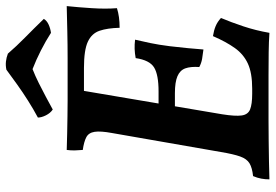

<svg xmlns="http://www.w3.org/2000/svg" viewBox="-160 -764 927 646"><g transform="rotate(-90 303.0 -440.5)"><path d="M23 3Q23 -11 25.5 -24.5Q28 -38 34 -52Q62 -55 77 -64Q92 -73 100 -95.5Q108 -118 115 -160L179 -527Q186 -565 183 -585Q180 -605 165 -613Q150 -621 122 -625Q121 -638 120.5 -651Q120 -664 122 -679Q149 -678 178 -677.5Q207 -677 235 -676.5Q263 -676 288 -676Q313 -676 330 -676L242 -156Q235 -112 238 -90.5Q241 -69 258.5 -62Q276 -55 311 -55L290 0Q257 0 221.5 0Q186 0 151 0.5Q116 1 83 1.5Q50 2 23 3ZM516 3Q487 1 451 0.5Q415 0 374.5 0Q334 0 290 0L311 -55H328Q381 -55 412.5 -69.5Q444 -84 465 -113.5Q486 -143 505 -187Q524 -184 538.5 -178Q553 -172 566 -160Q552 -127 538 -85Q524 -43 516 3ZM460 -219Q443 -221 428.5 -223.5Q414 -226 401 -233Q403 -262 396.5 -280Q390 -298 370 -306.5Q350 -315 313 -315H246L256 -370H319Q375 -370 399.5 -385Q424 -400 431 -447Q447 -450 462 -450.5Q477 -451 493 -449Q487 -423 481.5 -397Q476 -371 471 -332Q467 -299 464.5 -271.5Q462 -244 460 -219ZM533 -501Q532 -542 523 -568.5Q514 -595 486 -608Q458 -621 398 -621H294L327 -676Q383 -676 429.5 -676Q476 -676 519.5 -677Q563 -678 606 -679Q602 -641 599 -594.5Q596 -548 599 -510Q571 -501 533 -501ZM258 -726Q246 -734 238.5 -749Q231 -764 231 -776Q259 -791 287.5 -809Q316 -827 342.5 -846Q369 -865 392 -882Q406 -885 419.5 -883.5Q433 -882 446 -877Q471 -848 500.5 -819Q530 -790 563 -756Q557 -746 544 -740Q531 -734 516 -732Q488 -750 456.5 -766Q425 -782 394 -794Q371 -785 347 -773Q323 -761 300.5 -749Q278 -737 258 -726Z"/></g></svg>

Font: Vollkorn SemiBold
Style: Italic
Weight: 600
Italic angle: -11°
Designer: Friedrich Althausen
Foundry: Friedrich Althausen
Version: Version 5.000